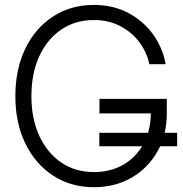

<svg xmlns="http://www.w3.org/2000/svg" viewBox="-20 -758 752 788"><path d="M365.7 10.3Q270.5 10.3 197.8 -37.4Q125 -85 84 -169.2Q43 -253.4 43 -363.3Q43 -474.1 84 -558.6Q125 -643.1 197.8 -690.4Q270.5 -737.8 365.2 -737.8Q444.8 -737.8 507.1 -704.6Q569.3 -671.4 608.9 -616Q648.4 -560.5 659.7 -494.6H592.8Q582.5 -543.9 551.8 -585Q521 -626 473.4 -650.9Q425.8 -675.8 365.2 -675.8Q289.1 -675.8 231.2 -636.5Q173.3 -597.2 141.1 -526.9Q108.9 -456.5 108.9 -363.3Q108.9 -271 141.1 -200.9Q173.3 -130.9 231 -91.3Q288.6 -51.8 365.7 -51.8Q432.6 -51.8 485.1 -81.5Q537.6 -111.3 567.9 -165.5Q598.1 -219.7 599.1 -292.5H388.2V-352.1H664.6V-292.5Q664.6 -203.6 625.7 -135.5Q586.9 -67.4 519.5 -28.6Q452.1 10.3 365.7 10.3ZM387.7 -157.7V-212.9H707V-157.7Z"/></svg>

Font: Inter Display Light
Style: Regular
Weight: 300
Designer: Rasmus Andersson
Foundry: rsms
Version: Version 4.000;git-a52131595